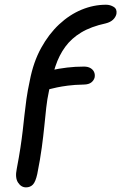

<svg xmlns="http://www.w3.org/2000/svg" viewBox="-20 -780 513 812"><path d="M90 12.4Q69.4 12.4 56.2 -8Q43 -28.4 50.8 -65.8Q60.4 -115.8 66.3 -154.8Q72.2 -193.8 76.1 -227.4Q80 -261 83.4 -293.1Q86.8 -325.2 91.8 -360.9Q96.8 -396.6 106.2 -440Q121.2 -517.6 153.8 -576.9Q186.4 -636.2 230.3 -677.1Q274.2 -718 324.9 -739Q375.6 -760 428.4 -760Q446.2 -760 461 -750.8Q475.8 -741.6 472.4 -721Q469 -707 457.8 -696.5Q446.6 -686 427.4 -681.2Q364.8 -667.6 323.5 -642.7Q282.2 -617.8 256 -582Q229.8 -546.2 214.3 -499.4Q198.8 -452.6 187 -394.8Q179.4 -360 175.5 -324Q171.6 -288 167.5 -246.9Q163.4 -205.8 156.7 -155.9Q150 -106 137.6 -44Q130.2 -10.6 118.9 0.9Q107.6 12.4 90 12.4ZM168.4 -400Q154 -400 144.6 -407.9Q135.2 -415.8 138.6 -429.4Q141.8 -446.8 155.8 -461.7Q169.8 -476.6 194 -482.4Q229.4 -490.2 264 -494.3Q298.6 -498.4 335.2 -498.4Q351.4 -498.4 362.2 -492.2Q373 -486 377.7 -475.9Q382.4 -465.8 380.4 -453.2Q377.2 -440 366.2 -431.4Q355.2 -422.8 335 -422.4Q294.6 -421.6 267.1 -417.9Q239.6 -414.2 221.5 -410.4Q203.4 -406.6 191 -403.3Q178.6 -400 168.4 -400Z"/></svg>

Font: Shantell Sans Light
Style: Italic
Weight: 300
Italic angle: -11°
Designer: Stephen Nixon, Anya Danilova, Shantell Martin
Foundry: Arrow Type
Version: Version 1.008;[ac192a2d6]